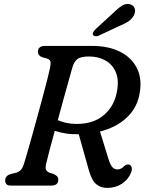

<svg xmlns="http://www.w3.org/2000/svg" viewBox="-20 -930 734 962"><path d="M636.5 -64.5Q622 -29.5 590.2 -9Q558.5 11.5 517.5 11.5Q485 11.5 462.5 -6.8Q440 -25 425.5 -76L374.5 -257.5H374Q339.5 -256.5 309.8 -261.2Q280 -266 254.5 -274.5Q239 -218 227 -172.8Q215 -127.5 211 -108.5Q206 -86.5 211.5 -77.8Q217 -69 227 -65L248 -58.5Q260 -53 266 -46.8Q272 -40.5 272 -29.5Q272 0 235.5 0H35.5Q18.5 0 12.2 -7.2Q6 -14.5 6 -26Q6 -50.5 35.5 -58.5L54.5 -63Q71.5 -66.5 82 -76.2Q92.5 -86 99.5 -107.5Q104 -121.5 114.5 -157.5Q125 -193.5 138.8 -242.8Q152.5 -292 167.2 -345.5Q182 -399 195.2 -448.8Q208.5 -498.5 218 -535.8Q227.5 -573 230.5 -589Q235 -611 233 -621.2Q231 -631.5 214.5 -637L192.5 -643Q170 -651 170 -670Q170 -700 206.5 -700H441Q525 -700 584 -669.5Q643 -639 668.5 -583.2Q694 -527.5 677.5 -451.5Q663 -384 611.5 -337.5Q560 -291 481 -271L522.5 -136.5Q532 -104.5 542.8 -92.8Q553.5 -81 568 -81Q587 -81 602.5 -98Q607 -103 614.2 -105.2Q621.5 -107.5 628 -105Q637.5 -101 640 -89.8Q642.5 -78.5 636.5 -64.5ZM342.5 -591.5Q337.5 -574 326 -532.8Q314.5 -491.5 299.5 -437.8Q284.5 -384 269.5 -328Q287.5 -320 311.5 -314.5Q335.5 -309 363.5 -309Q448.5 -309 500.2 -353.2Q552 -397.5 565.5 -469Q577 -526.5 561 -566.2Q545 -606 509.2 -626.5Q473.5 -647 426 -647Q383 -647 366.5 -633Q350 -619 342.5 -591.5ZM542.5 -860.5Q568.5 -886.5 590 -900.8Q611.5 -915 633.5 -908Q651.5 -902 655.5 -885.5Q659.5 -869 650 -851.5Q640 -834 622.8 -822.5Q605.5 -811 578.5 -800L473.5 -751Q465.5 -747.5 457.5 -748.5Q449.5 -749.5 446.5 -755Q443 -761.5 447.2 -768.8Q451.5 -776 458.5 -783.5Z"/></svg>

Font: Fraunces 9pt SuperSoft
Style: Italic
Weight: 400
Italic angle: -16°
Version: Version 1.000;[b76b70a41]